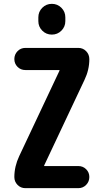

<svg xmlns="http://www.w3.org/2000/svg" viewBox="-20 -980 540 1000"><path d="M179.7 -889.6Q179.7 -918.9 200.2 -939.5Q220.7 -960 250 -960Q279.3 -960 299.8 -939.5Q320.3 -918.9 320.3 -889.6V-870.1Q320.3 -840.8 299.8 -820.3Q279.3 -799.8 250 -799.8Q220.7 -799.8 200.2 -820.3Q179.7 -840.8 179.7 -870.1ZM419.9 -563.5 210 -118.2V-116.2Q210 -115.2 210.9 -115.2H387.7Q412.1 -115.2 428.7 -98.6Q445.3 -82 445.3 -58.1Q445.3 -34.2 428.7 -17.1Q412.1 0 387.7 0H112.3Q87.9 0 71.3 -17.1Q54.7 -34.2 54.7 -57.6Q54.7 -113.3 80.1 -167L290 -612.3V-614.3Q290 -615.2 289.1 -615.2H112.3Q87.9 -615.2 71.3 -631.8Q54.7 -648.4 54.7 -672.4Q54.7 -696.3 71.3 -713.4Q87.9 -730.5 112.3 -730.5H387.7Q412.1 -730.5 428.7 -713.4Q445.3 -696.3 445.3 -671.9Q445.3 -616.2 419.9 -563.5Z"/></svg>

Font: Rounded-X Mgen+ 2m bold
Style: Bold
Weight: 700
Designer: [Source Han Sans]
Ryoko NISHIZUKA  (kana & ideographs); Paul D. Hunt (Latin, Greek & Cyrillic); Wenlong ZHANG  (bopomofo
Version: Version 1.059.20150602